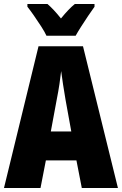

<svg xmlns="http://www.w3.org/2000/svg" viewBox="-20 -947 614 967"><path d="M392 0 365 -139H211L184 0H0L174 -714H398L574 0ZM310 -445Q303 -485 297.5 -522Q292 -559 288 -589Q285 -561 279.5 -524Q274 -487 266 -447L236 -285H339ZM214 -767Q206 -785 188 -813Q170 -841 150.5 -869Q131 -897 118 -913V-927H219Q234 -914 251 -896Q268 -878 287 -854Q327 -903 357 -927H456V-913Q442 -894 424 -867Q406 -840 389 -813.5Q372 -787 361 -767Z"/></svg>

Font: Noto Sans Sinhala UI ExtraCondensed Black
Style: Regular
Weight: 900
Width: 2
Designer: Jelle Bosma - Monotype Design Team
Foundry: Monotype Imaging Inc.
Version: Version 2.006; ttfautohint (v1.8.4.7-5d5b)